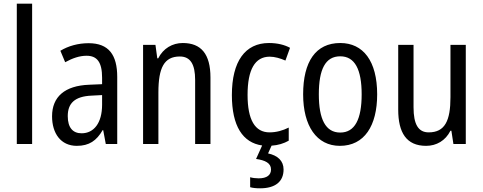

<svg xmlns="http://www.w3.org/2000/svg" viewBox="-20 -780 2614 1040"><path d="M154 0V-760H71V0Z M460 -546C403 -546 350 -531 307 -505L333 -443C373 -465 411 -478 449 -478C506 -478 533 -443 533 -359V-324L463 -321C331 -316 262 -256 262 -150C262 -58 309 10 396 10C463 10 503 -18 536 -75H539L553 0H615V-363C615 -483 569 -546 460 -546ZM476 -262 533 -265V-213C533 -113 488 -58 422 -58C376 -58 347 -87 347 -151C347 -220 384 -258 476 -262Z M970 -547C914 -547 864 -518 837 -464H832L822 -537H755V0H838V-279C838 -413 869 -474 954 -474C1012 -474 1037 -431 1037 -347V0H1120V-360C1120 -488 1069 -547 970 -547Z M1516 138C1516 91 1484 62 1432 51L1451 9C1485 7 1518 -3 1544 -18V-89C1512 -73 1477 -63 1440 -63C1361 -63 1321 -131 1321 -266C1321 -403 1361 -473 1441 -473C1468 -473 1499 -464 1526 -452L1551 -521C1522 -537 1483 -547 1437 -547C1308 -547 1236 -448 1236 -265C1236 -97 1295 -7 1400 8L1367 81C1416 88 1448 103 1448 138C1448 168 1426 186 1381 186C1365 186 1348 184 1335 180V234C1348 238 1367 240 1389 240C1471 240 1516 204 1516 138Z M2023 -269C2023 -450 1947 -547 1823 -547C1690 -547 1622 -446 1622 -269C1622 -98 1695 10 1821 10C1954 10 2023 -99 2023 -269ZM1707 -269C1707 -404 1742 -475 1823 -475C1902 -475 1939 -404 1939 -269C1939 -134 1902 -62 1823 -62C1743 -62 1707 -135 1707 -269Z M2503 -537H2420V-253C2420 -126 2390 -63 2302 -63C2246 -63 2220 -106 2220 -199V-537H2137V-186C2137 -62 2181 10 2288 10C2344 10 2393 -18 2420 -72H2425L2436 0H2503Z"/></svg>

Font: Noto Sans Lao Looped Condensed
Style: Regular
Weight: 400
Width: 3
Designer: Mark Frömberg, Ben Mitchell
Foundry: The Fontpad Ltd
Version: Version 1.003